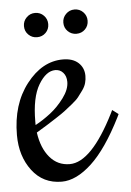

<svg xmlns="http://www.w3.org/2000/svg" viewBox="-66 -595 430 631"><g transform="rotate(-5 148.5 -280.0)"><path d="M144 -55.2Q215.3 -55.2 293 -210L297.9 -220.2L317.9 -205.1L313 -194.8Q262.7 -94.7 211.7 -47.4Q160.6 0 112.8 0Q51.3 0 15.1 -47.9Q-21 -95.7 -21 -165Q-21 -266.6 30.8 -333.3Q82.5 -399.9 150.9 -399.9Q183.6 -399.9 201.9 -383.1Q220.2 -366.2 220.2 -339.8Q220.2 -327.6 217 -316.2Q213.9 -304.7 205.3 -292.7Q196.8 -280.8 189.9 -272Q183.1 -263.2 167 -250.2Q150.9 -237.3 142.1 -230.5Q133.3 -223.6 111.1 -209.2Q88.9 -194.8 79.8 -189.2Q70.8 -183.6 44.9 -168Q52.2 -116.2 78.1 -85.7Q104 -55.2 144 -55.2ZM159.2 -325.2Q159.2 -344.2 148.9 -355.7Q138.7 -367.2 123 -367.2Q92.8 -367.2 67.9 -325.7Q43 -284.2 43 -204.1V-192.9Q68.4 -206.5 93.3 -225.8Q118.2 -245.1 138.7 -272.7Q159.2 -300.3 159.2 -325.2ZM113.3 -520Q113.3 -502.9 101.8 -491.5Q90.3 -480 73.2 -480Q56.6 -480 44.9 -491.5Q33.2 -502.9 33.2 -520Q33.2 -536.6 44.9 -548.3Q56.6 -560.1 73.2 -560.1Q90.3 -560.1 101.8 -548.3Q113.3 -536.6 113.3 -520ZM243.2 -520Q243.2 -502.9 231.7 -491.5Q220.2 -480 203.1 -480Q186.5 -480 174.8 -491.5Q163.1 -502.9 163.1 -520Q163.1 -536.6 174.8 -548.3Q186.5 -560.1 203.1 -560.1Q220.2 -560.1 231.7 -548.3Q243.2 -536.6 243.2 -520Z"/></g></svg>

Font: Rochester
Style: Regular
Weight: 400
Designer: Gillian Fisher
Foundry: Font Diner, Inc DBA Sideshow
Version: Version 1.005